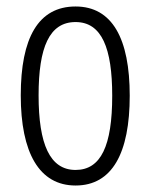

<svg xmlns="http://www.w3.org/2000/svg" viewBox="-20 -613 464 592"><path d="M380 -318C380 -494 326 -593 213 -593C98 -593 44 -496 44 -319C44 -142 101 -41 213 -41C326 -41 380 -141 380 -318ZM99 -319C99 -467 132 -545 213 -545C294 -545 326 -464 326 -318C326 -163 291 -89 213 -89C134 -89 99 -168 99 -319Z"/></svg>

Font: Noto Sans Tamil UI ExtraCondensed Light
Style: Regular
Weight: 300
Width: 2
Designer: Jelle Bosma - Monotype Design Team
Foundry: Monotype Imaging Inc.
Version: Version 2.004